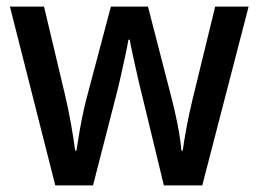

<svg xmlns="http://www.w3.org/2000/svg" viewBox="-20 -560 781 580"><path d="M408 -277Q402 -300 395 -331.5Q388 -363 381.5 -392.5Q375 -422 372 -440H368Q365 -422 358.5 -392Q352 -362 345 -330.5Q338 -299 332 -276L261 0H147L10 -540H113L176 -275Q186 -233 194.5 -185.5Q203 -138 207 -105H211Q214 -125 218.5 -152.5Q223 -180 229 -209Q235 -238 241 -261L315 -540H427L499 -261Q507 -231 516 -186Q525 -141 528 -105H532Q535 -129 543 -172.5Q551 -216 561 -257L630 -540H731L591 0H475Z"/></svg>

Font: Noto Sans Gurmukhi SemiCondensed Medium
Style: Regular
Weight: 500
Width: 4
Designer: Jelle Bosma - Monotype Design Team
Foundry: Monotype Imaging Inc.
Version: Version 2.004; ttfautohint (v1.8.4.7-5d5b)